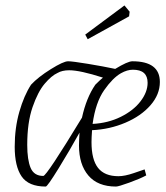

<svg xmlns="http://www.w3.org/2000/svg" viewBox="-20 -676 611 705"><path d="M318 -198Q316 -170 316 -154Q316 -90 340 -59.5Q364 -29 415 -29Q438 -29 471.5 -40.5Q505 -52 511 -54L517 -32Q495 -20 455 -5.5Q415 9 406 9Q339 9 304.5 -31.5Q270 -72 270 -142Q270 -157 272 -189Q236 -124 195 -57.5Q154 9 148 9Q85 9 59.5 -28Q34 -65 34 -137Q34 -206 51 -265.5Q68 -325 94 -365Q120 -393 166.5 -422Q213 -451 230 -451Q246 -451 303.5 -441.5Q361 -432 403 -423Q449 -451 466 -451Q567 -451 567 -375Q567 -329 532.5 -289.5Q498 -250 440.5 -225.5Q383 -201 318 -198ZM424 -407Q394 -390 362.5 -345Q331 -300 320 -221Q377 -224 423.5 -247Q470 -270 496 -304Q522 -338 522 -372Q522 -420 468 -420Q447 -420 424 -407ZM330 -365Q347 -382 358 -391Q274 -418 234 -418Q208 -418 191 -408Q169 -398 144 -368.5Q119 -339 99.5 -282.5Q80 -226 80 -144Q80 -89 92.5 -59.5Q105 -30 139 -30Q151 -30 281 -244Q297 -317 330 -365ZM293 -549 437 -656 456 -633 454 -616 302 -532Z"/></svg>

Font: Grenze ExtraLight
Style: Italic
Weight: 275
Italic angle: -10°
Designer: Renata Polastri
Foundry: Omnibus-Type
Version: Version 1.002; ttfautohint (v1.8)